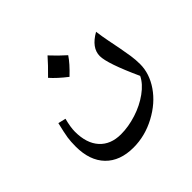

<svg xmlns="http://www.w3.org/2000/svg" viewBox="-163 -502 1016 1016"><g transform="rotate(-45 345.0 6.5)"><path d="M293 339.8Q192.4 339.8 136.2 282Q80.1 224.1 80.1 119.1Q80.1 82.5 84.2 54.9Q88.4 27.3 103 -33.2L146 -22.9Q132.8 27.3 132.8 61Q132.8 147.9 176 195.6Q219.2 243.2 295.9 243.2Q352.1 243.2 411.9 224.1Q471.7 205.1 519 170.9Q566.4 136.7 585.9 96.2Q508.8 -72.8 508.8 -128.9Q508.8 -190.4 585.9 -233.9Q591.3 -192.4 598.9 -154.5Q606.4 -116.7 613.3 -81.5Q620.1 -46.4 625 -13.4Q629.9 19.5 629.9 51.8Q629.9 122.6 584.7 188.5Q539.6 254.4 459.5 297.1Q379.4 339.8 293 339.8ZM394 -250.5Q369.1 -212.9 317.9 -164.6Q265.6 -205.1 233.9 -241.2Q283.7 -290 315.9 -327.1Q354.5 -285.2 394 -250.5Z"/></g></svg>

Font: Droid Arabic Naskh
Style: Regular
Weight: 400
Designer: Pascal Zoghbi
Foundry: Ascender Corporation
Version: Version 1.00